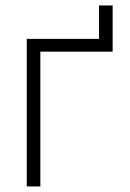

<svg xmlns="http://www.w3.org/2000/svg" viewBox="-20 -670 467 690"><path d="M384.8 -484.4H125V0H76.2V-530.3H335.9V-650.4H384.8Z"/></svg>

Font: Pretendard GOV ExtraLight
Style: Regular
Weight: 200
Designer: Base glyphs from Inter by Rasmus Andersson; Hangeul glyphs from Noto Sans CJK(Source Han Sans) by Jang Soo-young and Kan
Foundry: Kil Hyung-jin
Version: Version 1.309